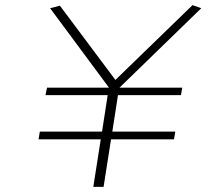

<svg xmlns="http://www.w3.org/2000/svg" viewBox="-20 -727 845 747"><path d="M157 -357 163 -386H404L175 -695L213 -705L429 -416L729 -707L763 -695L445 -386H689L684 -357H439L417 -215H662L657 -185H412L383 0H343L372 -185H130L135 -215H377L399 -357Z"/></svg>

Font: Georama Extended ExtraLight
Style: Italic
Weight: 200
Width: 7
Italic angle: -9°
Designer: Jean-Baptiste Levee
Foundry: Production Type
Version: Version 1.000